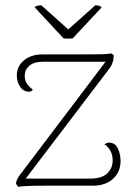

<svg xmlns="http://www.w3.org/2000/svg" viewBox="-20 -707 516 731"><path d="M439 -94Q439 -52 410 -26Q381 0 333 0H146Q79 0 49 4L41 -7Q41 -21 55 -40L382 -472H146Q109 -472 91.5 -456.5Q74 -441 74 -418Q74 -388 105 -366Q100 -358 90 -358Q69 -358 56.5 -377Q44 -396 44 -420Q44 -454 71 -477Q98 -500 144 -500H308Q342 -500 367 -500.5Q392 -501 403 -504L413 -497Q413 -469 398 -448L78 -27H322Q368 -27 388.5 -47Q409 -67 409 -97Q409 -117 400 -133.5Q391 -150 377 -158Q388 -164 395 -164Q418 -164 428.5 -142Q439 -120 439 -94ZM240 -595 343 -687Q359 -687 367 -679L257 -561Q251 -560 239 -560Q228 -560 222 -561L112 -679Q114 -683 122.5 -685Q131 -687 137 -687Z"/></svg>

Font: Arima Madurai Thin
Style: Regular
Weight: 250
Designer: Joana Correia and Natanael Gama
Foundry: NDISCOVER
Version: Version 1.020; ttfautohint (v1.5) -l 7 -r 28 -G 50 -x 13 -D 